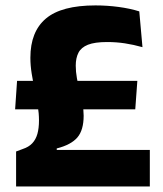

<svg xmlns="http://www.w3.org/2000/svg" viewBox="-20 -672 587 692"><path d="M34.5 -278 41.5 -380.5H475L467.5 -278ZM184.5 -131.5H520V0H38V-126L62 -135Q83.5 -142 96.2 -155.5Q109 -169 114.8 -189.5Q120.5 -210 120.5 -238Q120.5 -263.5 116 -291.2Q111.5 -319 105.2 -348.2Q99 -377.5 94.2 -406.8Q89.5 -436 89.5 -464Q89.5 -558 145.5 -605.2Q201.5 -652.5 324 -652.5Q366 -652.5 407.2 -647Q448.5 -641.5 482 -631L493.5 -502Q461.5 -511 430.2 -515.8Q399 -520.5 366 -520.5Q321.5 -520.5 297 -510.8Q272.5 -501 262.8 -482Q253 -463 253 -435.5Q253 -413.5 257.2 -390.2Q261.5 -367 267.2 -343.8Q273 -320.5 277.2 -298.2Q281.5 -276 281.5 -255Q281.5 -203 258.8 -176.5Q236 -150 184.5 -137Z"/></svg>

Font: Anek Tamil Medium
Style: Bold
Weight: 700
Version: Version 1.003